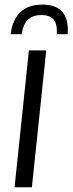

<svg xmlns="http://www.w3.org/2000/svg" viewBox="-20 -791 307 811"><path d="M24.9 -646.5Q41 -771.5 159.2 -771.5Q266.6 -771.5 266.6 -664.1Q266.6 -655.8 266.1 -646.5H219.7Q220.2 -653.8 220.2 -660.6Q220.2 -692.9 206.5 -708.5Q189.9 -727.5 154.8 -727.5Q119.6 -727.5 98.6 -708.5Q77.6 -689.5 71.8 -646.5ZM41.5 0 102.1 -578.1H175.3L114.7 0Z"/></svg>

Font: Oswald
Style: Light
Weight: 300
Designer: Vernon Adams
Foundry: Vernon Adams
Version: 3.0; ttfautohint (v0.95.6-bc232) -l 8 -r 50 -G 200 -x 0 -w "